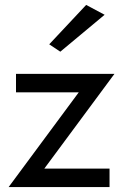

<svg xmlns="http://www.w3.org/2000/svg" viewBox="-20 -760 500 780"><path d="M405 -700 225 -550 180 -580 330 -740ZM300 -385H45V-460H445L160 -75H425V0H15Z"/></svg>

Font: Von Book
Style: Regular
Weight: 400
Version: Version 4.000; ttfautohint (v1.8.4.7-5d5b)